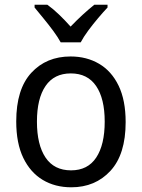

<svg xmlns="http://www.w3.org/2000/svg" viewBox="-20 -786 603 816"><path d="M283 10Q214 10 161.5 -21.5Q109 -53 79 -115Q49 -177 49 -270Q49 -407 113 -476.5Q177 -546 280 -546Q348 -546 401 -515Q454 -484 484 -422Q514 -360 514 -267Q514 -130 449.5 -60Q385 10 283 10ZM282 -62Q353 -62 389 -116.5Q425 -171 425 -269Q425 -367 388.5 -420.5Q352 -474 281 -474Q210 -474 173.5 -420.5Q137 -367 137 -269Q137 -171 173.5 -116.5Q210 -62 282 -62ZM238 -606Q226 -628 206.5 -654.5Q187 -681 165.5 -707Q144 -733 127 -754V-766H181Q205 -749 230.5 -724.5Q256 -700 280 -673Q307 -701 331 -723Q355 -745 381 -766H437V-754Q419 -735 397 -709Q375 -683 355 -656Q335 -629 323 -606Z"/></svg>

Font: Noto Sans Mono SemiCondensed
Style: Regular
Weight: 400
Width: 4
Designer: Monotype Design Team
Foundry: Monotype Imaging Inc.
Version: Version 2.014